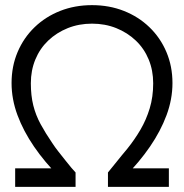

<svg xmlns="http://www.w3.org/2000/svg" viewBox="-20 -727 715 747"><path d="M39 0V-72H231L210 -40Q154 -96 112.5 -156.5Q71 -217 48 -279Q25 -341 25 -404Q25 -469 48.5 -524.5Q72 -580 114.5 -621Q157 -662 214 -684.5Q271 -707 338 -707Q405 -707 462 -684.5Q519 -662 561.5 -621Q604 -580 627.5 -524.5Q651 -469 651 -404Q651 -341 628 -279Q605 -217 563.5 -156.5Q522 -96 466 -40L448 -72H637V0H400V-56Q415 -74 428 -90.5Q441 -107 453 -121.5Q465 -136 475 -148Q504 -184 526.5 -222.5Q549 -261 562.5 -305.5Q576 -350 576 -403Q576 -453 558.5 -495.5Q541 -538 508.5 -569Q476 -600 432.5 -617.5Q389 -635 338 -635Q287 -635 243.5 -617.5Q200 -600 167.5 -569Q135 -538 117.5 -495.5Q100 -453 100 -403Q100 -355 109.5 -317Q119 -279 138 -244Q157 -209 183 -171Q194 -154 207.5 -137Q221 -120 234 -103.5Q247 -87 257.5 -74.5Q268 -62 274 -56V0Z"/></svg>

Font: Mach Light
Style: Regular
Weight: 300
Version: Version 1.002